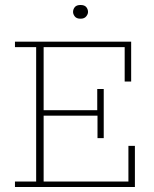

<svg xmlns="http://www.w3.org/2000/svg" viewBox="-20 -750 618 770"><path d="M40 0V-22H125V-561H40V-583H506V-423H480V-561H155V-308H370V-393H396V-196H371V-286H155V-22H495V-165H521V0ZM303 -675Q287 -675 280 -684Q273 -693 273 -702Q273 -713 280 -721.5Q287 -730 303 -730Q319 -730 326 -721.5Q333 -713 333 -702Q333 -693 325.5 -684Q318 -675 303 -675Z"/></svg>

Font: Rokkitt SemiBold Thin
Style: Regular
Weight: 250
Version: Version 3.103